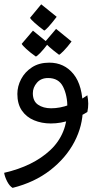

<svg xmlns="http://www.w3.org/2000/svg" viewBox="-44 -557 475 908"><path d="M15.6 331.5Q1 322.8 -10.3 300.8Q-21.5 278.8 -24.4 260.3Q112.3 229 193.6 153.1Q274.9 77.1 274.9 -45.4Q274.9 -106 254.2 -147Q233.4 -188 183.6 -188Q149.4 -188 130.4 -165.5Q111.3 -143.1 111.3 -116.2Q111.3 -78.6 136 -61.8Q160.6 -44.9 197.8 -44.9Q240.2 -44.9 284.4 -61.5Q328.6 -78.1 369.1 -106.4Q373 -85.9 373.3 -66.9Q373.5 -47.9 369.1 -27.3Q334.5 -5.4 289.1 10.7Q243.7 26.9 196.3 26.9Q152.8 26.9 116.7 11.7Q80.6 -3.4 59.3 -34.4Q38.1 -65.4 38.1 -112.8Q38.1 -148.9 55.9 -182.9Q73.7 -216.8 107.4 -238.8Q141.1 -260.7 189 -260.7Q260.3 -260.7 304 -206.3Q347.7 -151.9 347.7 -43.5Q347.7 37.6 307.9 113.8Q268.1 189.9 193.6 247.8Q119.1 305.7 15.6 331.5ZM165 -412.6Q139.2 -431.6 120.4 -448.5Q101.6 -465.3 98.1 -472.7L150.9 -536.6L224.1 -477.5Q176.8 -416 165 -412.6ZM125.5 -289.6Q99.1 -308.1 80.6 -325.2Q62 -342.3 58.6 -349.6L111.8 -412.1L184.6 -352.5Q161.6 -322.3 146.2 -306.6Q130.9 -291 125.5 -289.6ZM235.4 -297.9Q209.5 -316.9 190.4 -334Q171.4 -351.1 168 -357.9L221.2 -420.4L294.4 -360.8Q273.9 -333.5 257.3 -316.7Q240.7 -299.8 235.4 -297.9Z"/></svg>

Font: Harmattan Medium
Style: Regular
Weight: 500
Designer: George W. Nuss III and SIL International
Foundry: SIL International
Version: Version 4.000